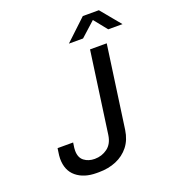

<svg xmlns="http://www.w3.org/2000/svg" viewBox="-158 -1001 1008 1128"><g transform="rotate(-20 346.5 -437.0)"><path d="M251.8 10Q173.5 10 125.9 -29Q78.2 -68 78.2 -142.5Q78.2 -150.5 79.5 -163.5Q80.8 -176.5 85.5 -206H182.8Q179 -185.5 178.1 -173.6Q177.2 -161.8 177.2 -156.5Q177.2 -113 204 -92.4Q230.8 -71.8 270 -71.8Q314.5 -71.8 349.4 -97.4Q384.2 -123 392 -176.5L463.2 -686H567.5L495.2 -170.5Q486.5 -111 454.8 -70.9Q423 -30.8 374.4 -10.4Q325.8 10 265.8 10ZM358 -760.2 490.2 -884.5H590.5L693.2 -760.2H604L524.5 -859.2H556.2L446.5 -760.2Z"/></g></svg>

Font: Chivo Mono Medium
Style: Italic
Weight: 500
Italic angle: -8.05°
Monospace: yes
Designer: Hector Gatti
Foundry: Omnibus-Type
Version: Version 1.008